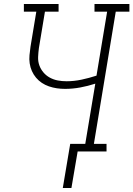

<svg xmlns="http://www.w3.org/2000/svg" viewBox="-20 -755 665 957"><path d="M336 182H293L330 -38H405L455 -338Q418 -326 380 -319Q342 -312 304 -312Q283 -312 263 -315Q243 -318 224 -324.5Q205 -331 188.5 -342Q172 -353 159.5 -368Q147 -383 139 -401Q131 -419 128 -439Q125 -459 127 -480Q129 -501 132 -522L161 -697H99V-735H272V-697H204L174 -516Q171 -494 170 -471.5Q169 -449 176 -429.5Q183 -410 196.5 -394Q210 -378 228.5 -368Q247 -358 268 -354Q289 -350 312 -350Q349 -350 386.5 -358Q424 -366 461 -378L514 -697H451V-735H625V-697H557L448 -38H511V0H367Z"/></svg>

Font: Iosevka Curly Slab XLtEx
Style: Italic
Weight: 200
Width: 7
Italic angle: -9°
Monospace: yes
Designer: Belleve Invis
Foundry: Belleve Invis
Version: Version 11.1.0; ttfautohint (v1.8.3)